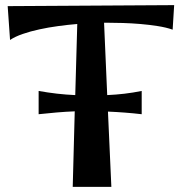

<svg xmlns="http://www.w3.org/2000/svg" viewBox="-20 -723 701 745"><path d="M529.8 -279.8Q496.6 -283.7 464.4 -286.1Q432.1 -288.6 398.9 -290L412.1 2H262.2L270 -291Q234.9 -289.6 199.7 -286.6Q164.6 -283.7 129.9 -279.8V-370.1Q165 -363.8 200.9 -359.6Q236.8 -355.5 272 -354L279.8 -629.9Q243.7 -627 205.8 -621.8Q168 -616.7 133.1 -609.1Q98.1 -601.6 68.4 -591.3Q38.6 -581.1 19 -567.9L9.8 -699.2L655.8 -703.1L649.9 -607.9Q625 -616.7 592 -621.8Q559.1 -627 524.4 -629.9Q489.7 -632.8 456.5 -633.8Q423.3 -634.8 397 -634.8H383.8L396 -354Q429.7 -355.5 462.9 -359.4Q496.1 -363.3 529.8 -370.1Z"/></svg>

Font: Original Surfer
Style: Regular
Weight: 400
Designer: Astigmatic (AOETI)
Foundry: Astigmatic (AOETI)
Version: Version 1.001